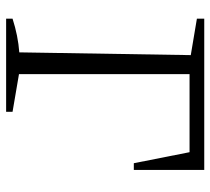

<svg xmlns="http://www.w3.org/2000/svg" viewBox="-50 -637 687 627"><g transform="rotate(90 293.5 -323.5)"><path d="M41 0V-21Q69 -30 96.5 -35.5Q124 -41 151 -43L160 -603L41 -623V-647H535V-417H513L477 -599H222V-42L345 -21V0Z"/></g></svg>

Font: Piazzolla SC Light
Style: Regular
Weight: 300
Designer: Juan Pablo del Peral
Foundry: Huerta Tipografica
Version: Version 1.330